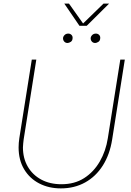

<svg xmlns="http://www.w3.org/2000/svg" viewBox="-20 -1030 725 1063"><path d="M317 13Q250 13 197 -14.5Q144 -42 113.5 -93Q83 -144 83 -214Q83 -226 84 -239Q85 -252 87 -265L156 -700H181L111 -258Q110 -247 108.5 -236Q107 -225 107 -214Q107 -154 133.5 -108Q160 -62 208 -36Q256 -10 320 -10Q393 -10 446 -44Q499 -78 532.5 -136Q566 -194 577 -265L646 -700H671L601 -258Q588 -175 549.5 -114Q511 -53 451.5 -20Q392 13 317 13ZM507 -792Q496 -792 489 -799.5Q482 -807 482 -818Q482 -827 490 -835.5Q498 -844 511 -844Q521 -844 528 -837.5Q535 -831 535 -821Q535 -805 525 -798.5Q515 -792 507 -792ZM354 -792Q343 -792 336 -799.5Q329 -807 329 -818Q329 -827 337 -835.5Q345 -844 358 -844Q368 -844 375 -837.5Q382 -831 382 -821Q382 -805 372 -798.5Q362 -792 354 -792ZM420 -887 336 -1010H362L440 -900L553 -1010H584L460 -887Z"/></svg>

Font: MuseoModerno Thin
Style: Italic
Weight: 100
Italic angle: -9°
Designer: Pablo Cosgaya, Héctor Gatti, Marcela Romero, and the Authors of The MuseoModerno Project.
Foundry: Omnibus-Type Team
Version: Version 1.003